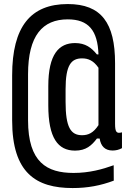

<svg xmlns="http://www.w3.org/2000/svg" viewBox="-20 -750 660 972"><path d="M224.5 -314V-216.5C224.5 -52 273 12.5 360 12.5C415.5 12.5 444 -13.5 470.5 -48.5H484.5C490.5 -10.5 511 12 550 12C566 12 582 8.5 597.5 0V-80C570.5 -73 562.5 -79.5 562.5 -124V-430C562.5 -634 493 -729.5 323 -729.5C135 -729.5 41.5 -615 41.5 -368.5V-140C41.5 126 163 202 347.5 202C424 202 489.5 189.5 556 164.5L555.5 86.5C499 107 432 125.5 352.5 125.5C218 125.5 122 72.5 122 -141.5V-374C122 -570 195.5 -652 323 -652C428 -652 474.5 -596 478.5 -474.5H470.5C443 -508.5 412.5 -532 360 -532C278.5 -532 224.5 -476 224.5 -314ZM312 -234.5V-298C312 -421 340.5 -454.5 395.5 -454.5C427 -454.5 453.5 -443 478.5 -407V-116.5C453 -77 426.5 -65.5 395.5 -65.5C338 -65.5 312 -105.5 312 -234.5Z"/></svg>

Font: Monaspace Krypton Medium
Style: Regular
Weight: 500
Designer: Riley Cran & the Lettermatic Team
Foundry: Lettermatic
Version: Version 1.101 (Monaspace Krypton)